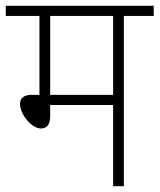

<svg xmlns="http://www.w3.org/2000/svg" viewBox="-20 -642 550 662"><path d="M407 -587H510V-622H0V-587H116V-315H90C60 -315 49 -302 49 -283C49 -249 88 -199 121 -199C140 -199 153 -211 153 -241V-280H370V0H407ZM370 -587V-315H153V-587Z"/></svg>

Font: Noto Sans Devanagari SemiCondensed ExtraLight
Style: Regular
Weight: 200
Width: 4
Designer: Jelle Bosma - Monotype Design Team
Foundry: Monotype Imaging Inc.
Version: Version 2.004